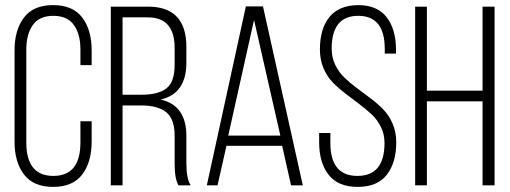

<svg xmlns="http://www.w3.org/2000/svg" viewBox="-20 -726 1997 752"><path d="M339 -529V-471H295V-532Q295 -592 269.5 -628Q244 -664 189 -664Q134 -664 108.5 -628Q83 -592 83 -532V-168Q83 -37 189 -37Q295 -37 295 -168V-251H339V-171Q339 -91 302 -42.5Q265 6 188 6Q111 6 74 -42.5Q37 -91 37 -171V-529Q37 -609 74 -657.5Q111 -706 188 -706Q265 -706 302 -657.5Q339 -609 339 -529Z M560 -700Q710 -700 710 -542V-481Q710 -359 609 -336Q710 -314 710 -193V-84Q710 -26 727 0H679Q664 -26 664 -84V-194Q664 -260 631 -286.5Q598 -313 533 -313H460V0H414V-700ZM534 -355Q600 -355 632 -380Q664 -405 664 -472V-538Q664 -658 559 -658H460V-355Z M867 -155 832 0H790L943 -701H1010L1166 0H1120L1085 -155ZM874 -195H1078L975 -648Z M1382 -706Q1458 -706 1494.5 -658.5Q1531 -611 1531 -531V-516H1487V-534Q1487 -664 1383 -664Q1279 -664 1279 -535Q1279 -501 1293 -472Q1307 -443 1329.5 -421.5Q1352 -400 1378.5 -380.5Q1405 -361 1432 -340.5Q1459 -320 1481.5 -297Q1504 -274 1518 -241Q1532 -208 1532 -169Q1532 -89 1495 -41.5Q1458 6 1381 6Q1304 6 1267 -41.5Q1230 -89 1230 -169V-205H1274V-166Q1274 -37 1380 -37Q1486 -37 1486 -166Q1486 -200 1472 -228.5Q1458 -257 1435.5 -278Q1413 -299 1386.5 -319Q1360 -339 1333 -359.5Q1306 -380 1283.5 -403Q1261 -426 1247 -459Q1233 -492 1233 -532Q1233 -613 1270 -659Q1307 -705 1382 -706Z M1652 -329V0H1606V-700H1652V-371H1870V-700H1917V0H1870V-329Z"/></svg>

Font: Bebas Neue Book
Style: Regular
Weight: 300
Designer: Ryoichi Tsunekawa
Foundry: Ryoichi Tsunekawa
Version: Version 1.003;PS 001.003;hotconv 1.0.88;makeotf.lib2.5.64775